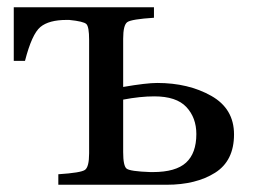

<svg xmlns="http://www.w3.org/2000/svg" viewBox="-20 -510 708 530"><path d="M320 -90Q320 -52 329.5 -44.5Q339 -37 395 -35H402Q465 -35 493.5 -61Q522 -87 522 -140Q522 -185 494.5 -214.5Q467 -244 406 -244Q367 -244 320 -235ZM18 -342V-490H405V-461Q343 -457 331.5 -449Q320 -441 320 -403V-270Q384 -281 414 -281Q500 -281 563 -245.5Q626 -210 626 -139Q626 -66 573.5 -33Q521 0 440 0H141V-29Q203 -33 214.5 -41Q226 -49 226 -87V-400Q226 -436 218.5 -443.5Q211 -451 171 -455H164Q115 -455 91.5 -435.5Q68 -416 49 -342Z"/></svg>

Font: Heuristica
Style: Regular
Weight: 400
Version: Version 1.0.1 ; ttfautohint (v1.4.1)